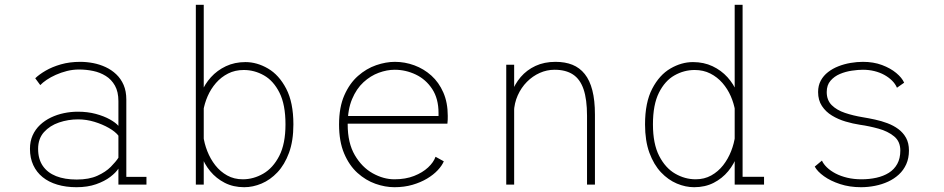

<svg xmlns="http://www.w3.org/2000/svg" viewBox="-20 -770 3940 801"><path d="M299 11Q255 11 219 0.2Q183 -10.5 157.8 -31Q132.5 -51.5 118.8 -81.2Q105 -111 105 -149Q105 -180.5 116.2 -205.5Q127.5 -230.5 147.2 -249Q167 -267.5 192.5 -279.8Q218 -292 246.8 -298Q275.5 -304 305 -304Q345.5 -304 379.8 -294.8Q414 -285.5 438.5 -271.8Q463 -258 474 -245V-348Q474 -387 459.5 -412.8Q445 -438.5 421.2 -453.2Q397.5 -468 368.5 -474Q339.5 -480 310 -480Q284 -480 259.2 -473.8Q234.5 -467.5 212.8 -457.8Q191 -448 174.5 -436.8Q158 -425.5 148 -415L127 -443.5Q143.5 -459.5 170.5 -475.2Q197.5 -491 234 -501.5Q270.5 -512 315 -512Q341.5 -512 368.8 -506.8Q396 -501.5 420.8 -490Q445.5 -478.5 465 -460Q484.5 -441.5 495.8 -415.5Q507 -389.5 507 -354.5V-32H591V0H474V-66.5Q463.5 -50 440 -32Q416.5 -14 381 -1.5Q345.5 11 299 11ZM300 -21Q351.5 -21 386.2 -36.8Q421 -52.5 442.2 -74Q463.5 -95.5 474 -112V-204Q461.5 -220.5 434.5 -236Q407.5 -251.5 373.8 -261.8Q340 -272 306 -272Q264.5 -272 226.2 -259Q188 -246 163.5 -218.8Q139 -191.5 139 -149Q139 -106.5 158.5 -78Q178 -49.5 214 -35.2Q250 -21 300 -21Z M797 0V-750H830V-121V0ZM999 11Q953.5 11 917.8 -7.2Q882 -25.5 857 -55.8Q832 -86 819 -123.5Q806 -161 806 -199L828 -205Q832 -172 844.8 -139.5Q857.5 -107 878.2 -80.5Q899 -54 927.8 -38Q956.5 -22 993 -22Q1037.5 -22 1078.2 -45.5Q1119 -69 1145 -119.5Q1171 -170 1171 -251Q1171 -333.5 1146 -383.2Q1121 -433 1081.2 -455.5Q1041.5 -478 997 -478Q960.5 -478 931.5 -463.2Q902.5 -448.5 881 -423.8Q859.5 -399 846.2 -368.5Q833 -338 828 -307L806 -312Q806 -348.5 820 -383.8Q834 -419 860 -447.8Q886 -476.5 922.5 -493.8Q959 -511 1004 -511Q1052 -511 1098 -484.2Q1144 -457.5 1174 -400Q1204 -342.5 1204 -251Q1204 -182.5 1185.8 -132.8Q1167.5 -83 1137.5 -51.2Q1107.5 -19.5 1071.2 -4.2Q1035 11 999 11Z M1625.5 11Q1587 11 1546.5 -3.2Q1506 -17.5 1471.5 -48.5Q1437 -79.5 1415.8 -129.5Q1394.5 -179.5 1394.5 -251Q1394.5 -322.5 1416.5 -372.5Q1438.5 -422.5 1473.5 -453.2Q1508.5 -484 1549.2 -498Q1590 -512 1627.5 -512Q1669 -512 1708.5 -497.5Q1748 -483 1779.5 -454.8Q1811 -426.5 1829.5 -384.2Q1848 -342 1848 -286.5Q1848 -280 1847.8 -270.2Q1847.5 -260.5 1846.5 -254H1419V-286H1809.5Q1809.5 -290.5 1809.5 -292.2Q1809.5 -294 1809.5 -298.5Q1809.5 -358.5 1783 -398.8Q1756.5 -439 1714.5 -459Q1672.5 -479 1626.5 -479Q1594.5 -479 1560.2 -466.5Q1526 -454 1496.5 -427Q1467 -400 1448.8 -356.5Q1430.5 -313 1430.5 -251Q1430.5 -173.5 1460.2 -122.8Q1490 -72 1535 -47Q1580 -22 1625.5 -22Q1672 -22 1707.5 -36Q1743 -50 1766 -71.5Q1789 -93 1797 -116L1831.5 -97Q1824 -79 1806.2 -60Q1788.5 -41 1761.8 -25Q1735 -9 1700.8 1Q1666.5 11 1625.5 11Z M2092 0V-500H2125V-402V0ZM2429 0V-287Q2429 -355.5 2414.5 -397.8Q2400 -440 2370 -459.5Q2340 -479 2293.5 -479Q2261.5 -479 2231.8 -465.8Q2202 -452.5 2178.2 -428.5Q2154.5 -404.5 2140 -372.2Q2125.5 -340 2124 -302H2100.5Q2100.5 -343.5 2113.8 -381.2Q2127 -419 2152.2 -448.5Q2177.5 -478 2214 -495Q2250.5 -512 2297.5 -512Q2337.5 -512 2368 -499.8Q2398.5 -487.5 2419.5 -461.2Q2440.5 -435 2451.2 -393.2Q2462 -351.5 2462 -292V0Z M2876 11Q2840 11 2803.8 -4.2Q2767.5 -19.5 2737.5 -51.2Q2707.5 -83 2689.2 -132.8Q2671 -182.5 2671 -251Q2671 -342.5 2701 -400Q2731 -457.5 2777 -484.2Q2823 -511 2871 -511Q2916 -511 2952.5 -493.8Q2989 -476.5 3015 -447.8Q3041 -419 3055 -383.8Q3069 -348.5 3069 -312L3047 -307Q3042 -338 3028.8 -368.5Q3015.5 -399 2994 -423.8Q2972.5 -448.5 2943.5 -463.2Q2914.5 -478 2878 -478Q2833.5 -478 2793.8 -455.5Q2754 -433 2729 -383.2Q2704 -333.5 2704 -251Q2704 -170 2730 -119.5Q2756 -69 2796.8 -45.5Q2837.5 -22 2882 -22Q2918.5 -22 2947.2 -38Q2976 -54 2996.8 -80.5Q3017.5 -107 3030.2 -139.5Q3043 -172 3047 -205L3069 -199Q3069 -161 3056 -123.5Q3043 -86 3018 -55.8Q2993 -25.5 2957.2 -7.2Q2921.5 11 2876 11ZM3078 -750V-17.5L3063 -32.5H3167.5V0H3045V-108V-750Z M3572 11Q3524.5 11 3484.8 -2Q3445 -15 3417.5 -34.8Q3390 -54.5 3379 -75L3409 -100Q3415.5 -85.5 3430 -71.5Q3444.5 -57.5 3466 -46.2Q3487.5 -35 3514.8 -28.5Q3542 -22 3574 -22Q3607 -22 3636.2 -28.5Q3665.5 -35 3688 -49Q3710.5 -63 3723.2 -86Q3736 -109 3736 -142Q3736 -180 3710 -201.2Q3684 -222.5 3645.2 -233.2Q3606.5 -244 3567.5 -249.5Q3538 -254 3507.5 -263Q3477 -272 3451 -287.8Q3425 -303.5 3409 -327.8Q3393 -352 3393 -386Q3393 -413 3404.2 -433.8Q3415.5 -454.5 3434.5 -469.2Q3453.5 -484 3477.8 -493.5Q3502 -503 3528.5 -507.5Q3555 -512 3580 -512Q3624 -512 3659.5 -498.8Q3695 -485.5 3719 -465.5Q3743 -445.5 3752 -425L3722 -404Q3715 -420.5 3701.2 -434Q3687.5 -447.5 3668.8 -457.8Q3650 -468 3627.5 -473.5Q3605 -479 3580 -479Q3560 -479 3534 -475.2Q3508 -471.5 3484.2 -461.5Q3460.5 -451.5 3444.8 -433.2Q3429 -415 3429 -386Q3429 -352 3450 -331.2Q3471 -310.5 3505.2 -299Q3539.5 -287.5 3579 -281Q3603.5 -277 3630.2 -271.2Q3657 -265.5 3682.2 -256Q3707.5 -246.5 3727.8 -231.5Q3748 -216.5 3760 -194.8Q3772 -173 3772 -142Q3772 -110 3760.8 -85Q3749.5 -60 3730 -42Q3710.5 -24 3685 -12.2Q3659.5 -0.5 3630.5 5.2Q3601.5 11 3572 11Z"/></svg>

Font: Trispace Thin
Style: Regular
Weight: 100
Designer: Tyler Finck
Foundry: Etcetera Type Company
Version: Version 1.210